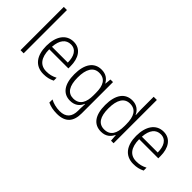

<svg xmlns="http://www.w3.org/2000/svg" viewBox="-46 -1503 2384 2384"><g transform="rotate(45 1145.5 -311.0)"><path d="M136 -51V-811H81V-51Z M475 -593C342 -593 269 -480 269 -314C269 -148 344 -41 491 -41C550 -41 594 -52 640 -75V-126C589 -100 549 -90 494 -90C385 -90 326 -167 325 -311H661V-351C661 -488 600 -593 475 -593ZM474 -545C564 -545 605 -466 605 -357H327C335 -481 389 -545 474 -545Z M964 -593C834 -593 764 -488 764 -313C764 -135 836 -41 958 -41C1036 -41 1090 -78 1117 -145H1121C1119 -115 1118 -86 1118 -59V-27C1118 82 1066 141 959 141C896 141 840 125 794 101V156C839 177 891 189 958 189C1109 189 1173 109 1173 -33V-583H1128L1120 -503H1117C1087 -558 1040 -593 964 -593ZM971 -544C1077 -544 1118 -468 1118 -338V-292C1118 -177 1080 -89 967 -89C872 -89 822 -164 822 -313C822 -458 870 -544 971 -544Z M1502 -41C1586 -41 1634 -86 1659 -141H1663L1670 -51H1715V-811H1659V-586C1659 -559 1661 -524 1663 -494H1659C1635 -549 1584 -593 1505 -593C1379 -593 1305 -495 1305 -312C1305 -135 1375 -41 1502 -41ZM1510 -89C1410 -89 1363 -167 1363 -311C1363 -462 1414 -544 1513 -544C1615 -544 1660 -467 1660 -327V-299C1660 -164 1615 -89 1510 -89Z M2054 -593C1921 -593 1848 -480 1848 -314C1848 -148 1923 -41 2070 -41C2129 -41 2173 -52 2219 -75V-126C2168 -100 2128 -90 2073 -90C1964 -90 1905 -167 1904 -311H2240V-351C2240 -488 2179 -593 2054 -593ZM2053 -545C2143 -545 2184 -466 2184 -357H1906C1914 -481 1968 -545 2053 -545Z"/></g></svg>

Font: Noto Sans Tamil UI SemiCondensed Light
Style: Regular
Weight: 300
Width: 4
Designer: Jelle Bosma - Monotype Design Team
Foundry: Monotype Imaging Inc.
Version: Version 2.004